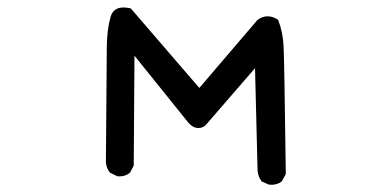

<svg xmlns="http://www.w3.org/2000/svg" viewBox="-20 -483 1040 524"><path d="M714 21 694 12Q685 0 683 -16L676 -297Q575 -181 540 -140Q517 -124 495 -147L347 -331L345 -31L335 -12Q321 0 300 -2L280 -12Q271 -23 269 -39Q271 -312 271.5 -356.5Q272 -401 281.5 -436Q291 -471 337 -460L524 -243L683 -429Q710 -448 739 -429Q752 -396 754 -356.5Q756 -317 760 -8L749 12Q735 23 714 21Z"/></svg>

Font: Kosefont JP
Style: Regular
Weight: 400
Designer: Nozomi Seto 瀬戸のぞみ
Version: Version 3.00;June 19, 2020